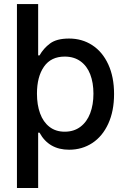

<svg xmlns="http://www.w3.org/2000/svg" viewBox="-20 -727 622 946"><path d="M168 -707V-454.1H174.8Q194.3 -488.8 226.8 -512.9Q259.3 -537.1 320.3 -537.1Q384.3 -537.1 434.6 -504.4Q484.9 -471.7 513.4 -409.9Q542 -348.1 542 -263.7Q542 -179.7 513.4 -117.4Q484.9 -55.2 434.6 -22.2Q384.3 10.7 320.3 10.7Q220.7 10.7 174.8 -73.2H168V199.2H63.5V-707ZM298.8 -448.2Q231.4 -448.2 196.8 -398.7Q162.1 -349.1 162.1 -265.6Q162.1 -210.4 177.5 -168.2Q192.9 -126 223.6 -102.1Q254.4 -78.1 298.8 -78.1Q344.2 -78.1 376.2 -102.3Q408.2 -126.5 424.3 -168.7Q440.4 -210.9 440.4 -265.6Q440.4 -319.3 424.6 -360.6Q408.7 -401.9 376.7 -425Q344.7 -448.2 298.8 -448.2Z"/></svg>

Font: Pretendard Std Medium
Style: Regular
Weight: 500
Designer: Base glyphs from Inter by Rasmus Andersson; Hangeul glyphs from Noto Sans CJK(Source Han Sans) by Jang Soo-young and Kan
Foundry: Kil Hyung-jin
Version: Version 1.309